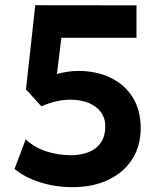

<svg xmlns="http://www.w3.org/2000/svg" viewBox="-20 -720 628 754"><path d="M265 15Q197.5 15 137.2 -4.2Q77 -23.5 37 -56.5L81 -173Q114.5 -141 161.2 -125.8Q208 -110.5 257 -110.5Q299 -110.5 329.8 -123.2Q360.5 -136 377 -161.2Q393.5 -186.5 393.5 -223.5Q393.5 -256 376.2 -279.5Q359 -303 328.2 -315.8Q297.5 -328.5 256.5 -328.5Q230 -328.5 201 -322Q172 -315.5 142.5 -302.5L82 -369L118.5 -699.5L516 -699V-571.5H221L203.5 -429.5Q224 -435 245 -438.2Q266 -441.5 287 -441.5Q358.5 -441.5 414 -414.8Q469.5 -388 501 -337.8Q532.5 -287.5 532.5 -217Q532.5 -146.5 499 -94.5Q465.5 -42.5 405.2 -13.8Q345 15 265 15Z"/></svg>

Font: Geologica SemiBold
Style: Regular
Weight: 600
Designer: Sindre Bremnes, Frode Helland
Foundry: Monokrom Skriftforlag AS
Version: Version 1.010;gftools[0.9.28]